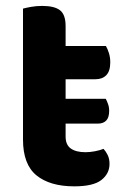

<svg xmlns="http://www.w3.org/2000/svg" viewBox="-20 -628 431 662"><path d="M101.4 -201.8 100.4 -287.4H344.6Q348.1 -281.1 352.2 -270.1Q356.4 -259 356.4 -246Q356.4 -222.7 346.2 -212.3Q336 -201.8 317.5 -201.8ZM59.3 -264H206.2V-157.2Q206.2 -128.6 224.2 -115.9Q242.3 -103.2 274.7 -103.2Q290.2 -103.2 307.4 -106.5Q324.6 -109.8 337 -114.8Q345.3 -105.8 351.5 -93Q357.6 -80.2 357.6 -62.8Q357.6 -29.4 329.7 -7.5Q301.8 14.5 236 14.5Q152.4 14.5 105.8 -23.3Q59.3 -61.2 59.3 -146.8ZM152.7 -354.8V-469.5H345.1Q350.4 -460.9 355.3 -445.8Q360.2 -430.8 360.2 -413.2Q360.2 -382.7 346.5 -368.8Q332.8 -354.8 309.6 -354.8ZM206.2 -238.6H59.3V-598.3Q68.8 -601 86.9 -604.3Q105 -607.6 125.4 -607.6Q167.7 -607.6 186.9 -592.6Q206.2 -577.6 206.2 -538.1Z"/></svg>

Font: Baloo Bhaijaan 2
Style: Regular
Weight: 400
Designer: Sanskriti Dholi, Noopur Datye and Ek Type
Foundry: Ek Type
Version: Version 1.701